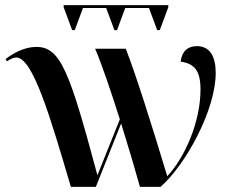

<svg xmlns="http://www.w3.org/2000/svg" viewBox="-20 -725 906 745"><path d="M260 -608H270L302 -694H392L424 -608H434L466 -694H558L590 -608H600L633 -697V-705H227V-697ZM255 0H352L450 -246C478 -156 505 -65 523 0H603C700 -85 817 -298 817 -442C817 -505 795 -546 744 -546C709 -546 686 -527 681 -486C735 -478 758 -450 758 -378C758 -254 699 -116 629 -41C567 -247 505 -442 468 -536H349C374 -479 410 -372 445 -262L358 -45C250 -448 215 -543 121 -543C76 -543 33 -520 2 -496L7 -487C22 -497 33 -502 43 -502C108 -502 176 -267 255 0Z"/></svg>

Font: Noto Serif Display SemiBold
Style: Regular
Weight: 600
Designer: Monotype Design Team
Foundry: Monotype Imaging Inc.
Version: Version 2.009